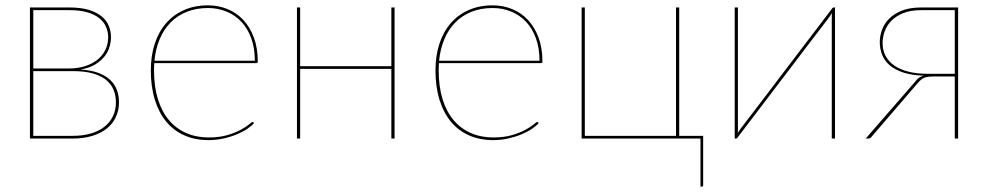

<svg xmlns="http://www.w3.org/2000/svg" viewBox="-20 -518 3695 718"><path d="M252.5 -10Q290 -10 319.8 -18.8Q349.5 -27.5 370.2 -43.8Q391 -60 402.2 -83.2Q413.5 -106.5 413.5 -135Q413.5 -161.5 404.2 -183.2Q395 -205 375.5 -220.2Q356 -235.5 325.8 -243.8Q295.5 -252 254 -252H104.5V-10ZM104.5 -480V-262H239.5Q271 -262 297.8 -270.5Q324.5 -279 343.8 -294.2Q363 -309.5 373.8 -331Q384.5 -352.5 384.5 -379Q384.5 -398.5 377 -416.5Q369.5 -434.5 352.8 -448.8Q336 -463 308.2 -471.5Q280.5 -480 240 -480ZM240.5 -490Q283.5 -490 313 -480.8Q342.5 -471.5 360.8 -456.2Q379 -441 387 -420.8Q395 -400.5 395 -379Q395 -362.5 389.8 -343.5Q384.5 -324.5 371.2 -307.5Q358 -290.5 336 -277Q314 -263.5 281 -258Q321.5 -255.5 349 -245Q376.5 -234.5 393.2 -218Q410 -201.5 417.5 -180.5Q425 -159.5 425 -136Q425 -105 413.2 -80Q401.5 -55 379.2 -37.2Q357 -19.5 325 -9.8Q293 0 252.5 0H92V-490Z M933 -291Q933 -338.5 919.5 -375.2Q906 -412 882.2 -437Q858.5 -462 826.5 -475Q794.5 -488 758 -488Q714 -488 678.8 -474Q643.5 -460 618 -434Q592.5 -408 577.2 -371.8Q562 -335.5 557.5 -291ZM930 -58Q921.5 -47.5 904.8 -36.2Q888 -25 865.2 -15.5Q842.5 -6 815.5 0Q788.5 6 760 6Q709.5 6 669.5 -11.8Q629.5 -29.5 601.8 -63Q574 -96.5 559 -145Q544 -193.5 544 -255Q544 -309 558.5 -353.8Q573 -398.5 600.5 -430.5Q628 -462.5 667.8 -480.2Q707.5 -498 758 -498Q796.5 -498 830.5 -484.2Q864.5 -470.5 889.8 -443.5Q915 -416.5 929.5 -377.2Q944 -338 944 -287Q944 -284.5 942.2 -283.2Q940.5 -282 938 -282H557Q556.5 -275 556.2 -268.5Q556 -262 556 -255Q556 -194 570.5 -147.2Q585 -100.5 611.8 -68.8Q638.5 -37 676.2 -20.5Q714 -4 760 -4Q801 -4 831 -13Q861 -22 881 -33Q901 -44 911.5 -53Q922 -62 924 -62Q926 -62 928 -60Z M1455.5 -490V0H1443.5V-260.5H1102.5V0H1090.5V-490H1102.5V-270.5H1443.5V-490Z M1997.5 -291Q1997.5 -338.5 1984 -375.2Q1970.5 -412 1946.8 -437Q1923 -462 1891 -475Q1859 -488 1822.5 -488Q1778.5 -488 1743.2 -474Q1708 -460 1682.5 -434Q1657 -408 1641.8 -371.8Q1626.5 -335.5 1622 -291ZM1994.5 -58Q1986 -47.5 1969.2 -36.2Q1952.5 -25 1929.8 -15.5Q1907 -6 1880 0Q1853 6 1824.5 6Q1774 6 1734 -11.8Q1694 -29.5 1666.2 -63Q1638.5 -96.5 1623.5 -145Q1608.5 -193.5 1608.5 -255Q1608.5 -309 1623 -353.8Q1637.5 -398.5 1665 -430.5Q1692.5 -462.5 1732.2 -480.2Q1772 -498 1822.5 -498Q1861 -498 1895 -484.2Q1929 -470.5 1954.2 -443.5Q1979.5 -416.5 1994 -377.2Q2008.5 -338 2008.5 -287Q2008.5 -284.5 2006.8 -283.2Q2005 -282 2002.5 -282H1621.5Q1621 -275 1620.8 -268.5Q1620.5 -262 1620.5 -255Q1620.5 -194 1635 -147.2Q1649.5 -100.5 1676.2 -68.8Q1703 -37 1740.8 -20.5Q1778.5 -4 1824.5 -4Q1865.5 -4 1895.5 -13Q1925.5 -22 1945.5 -33Q1965.5 -44 1976 -53Q1986.5 -62 1988.5 -62Q1990.5 -62 1992.5 -60Z M2609.5 -10V174.5Q2609.5 180 2604 180H2599.5V0H2155V-490H2167V-10H2508V-490H2520V-10Z M3102.5 -490V0H3090.5V-450Q3090.5 -455 3090.5 -459.5Q3090.5 -464 3091 -469Q3085.5 -460.5 3082 -455.5Q3081.5 -454.5 3074.5 -445.2Q3067.5 -436 3055.2 -420Q3043 -404 3026.5 -382.5Q3010 -361 2991 -336Q2972 -311 2951 -283.2Q2930 -255.5 2908.5 -227.5Q2833.5 -128.5 2738 -3.5Q2735.5 0 2732.5 0H2727.5V-490H2739.5V-40Q2739.5 -35 2739.5 -30.5Q2739.5 -26 2739 -21Q2744 -29 2748 -34.5Q2748.5 -35.5 2763.8 -55.5Q2779 -75.5 2803.5 -107.2Q2828 -139 2858.8 -179.8Q2889.5 -220.5 2921.5 -262.5Q2996.5 -361.5 3092 -486.5Q3094.5 -490 3097.5 -490Z M3550.5 -242V-480H3425Q3384.5 -480 3356.8 -468.5Q3329 -457 3312.2 -439.2Q3295.5 -421.5 3288 -399.8Q3280.5 -378 3280.5 -357Q3280.5 -330 3292 -308.5Q3303.5 -287 3325.2 -272.2Q3347 -257.5 3378.2 -249.8Q3409.5 -242 3449 -242ZM3563 -490V0H3550.5V-232H3472Q3460.5 -232 3452.2 -231Q3444 -230 3437.2 -227.5Q3430.5 -225 3424.8 -220.2Q3419 -215.5 3412.5 -208L3237.5 -4.5Q3234.5 0 3226 0H3217.5L3404.5 -215Q3415 -230.5 3434 -235Q3390 -236.5 3359 -246.5Q3328 -256.5 3308.2 -273Q3288.5 -289.5 3279.2 -312Q3270 -334.5 3270 -361Q3270 -382.5 3278 -405.5Q3286 -428.5 3304.2 -447.2Q3322.5 -466 3352 -478Q3381.5 -490 3424.5 -490Z"/></svg>

Font: Lato 2
Style: Regular
Weight: 100
Designer: Lukasz Dziedzic with Adam Twardoch and Botio Nikoltchev
Foundry: tyPoland Lukasz Dziedzic
Version: Version 2.015; 2015-08-06; http://www.latofonts.com/